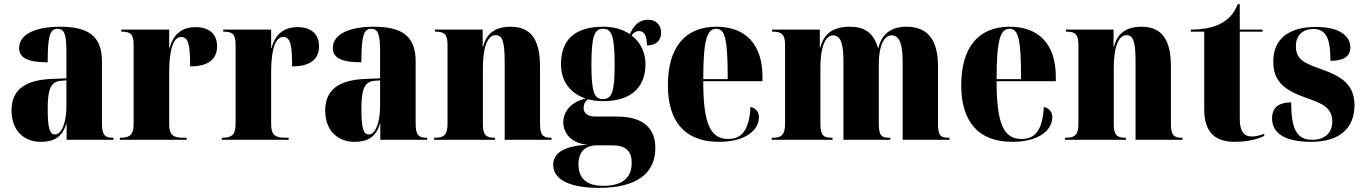

<svg xmlns="http://www.w3.org/2000/svg" viewBox="-20 -680 6630 934"><path d="M179 10C238 10 282 -10 302 -77H304V0H532V-10H528C488 -10 476 -26 476 -80V-381C476 -506 408 -550 272 -550C164 -550 73 -519 73 -446C73 -397 118 -377 212 -377C212 -501 222 -540 259 -540C293 -540 303 -514 303 -430V-299L231 -296C101 -291 36 -242 36 -143C36 -42 99 10 179 10ZM248 -26C223 -26 212 -52 212 -151C212 -246 227 -283 276 -287L303 -289V-161C303 -88 281 -26 248 -26Z M563 0H888V-10H871C822 -10 803 -24 803 -76V-329C803 -449 827 -500 861 -500C896 -500 905 -465 905 -357C991 -357 1036 -390 1036 -455C1036 -513 999 -548 932 -548C865 -548 823 -514 805 -446H803V-536H570V-526H573C615 -526 630 -513 630 -463V-77C630 -24 611 -10 566 -10H563Z M1059 0H1384V-10H1367C1318 -10 1299 -24 1299 -76V-329C1299 -449 1323 -500 1357 -500C1392 -500 1401 -465 1401 -357C1487 -357 1532 -390 1532 -455C1532 -513 1495 -548 1428 -548C1361 -548 1319 -514 1301 -446H1299V-536H1066V-526H1069C1111 -526 1126 -513 1126 -463V-77C1126 -24 1107 -10 1062 -10H1059Z M1705 10C1764 10 1808 -10 1828 -77H1830V0H2058V-10H2054C2014 -10 2002 -26 2002 -80V-381C2002 -506 1934 -550 1798 -550C1690 -550 1599 -519 1599 -446C1599 -397 1644 -377 1738 -377C1738 -501 1748 -540 1785 -540C1819 -540 1829 -514 1829 -430V-299L1757 -296C1627 -291 1562 -242 1562 -143C1562 -42 1625 10 1705 10ZM1774 -26C1749 -26 1738 -52 1738 -151C1738 -246 1753 -283 1802 -287L1829 -289V-161C1829 -88 1807 -26 1774 -26Z M2092 0H2388V-10H2385C2344 -10 2329 -24 2329 -75V-349C2329 -446 2350 -509 2391 -509C2425 -509 2435 -475 2435 -377V0H2663V-10H2659C2619 -10 2607 -25 2607 -80V-358C2607 -493 2558 -550 2464 -550C2386 -550 2345 -514 2330 -452H2328V-536H2096V-526H2100C2141 -526 2157 -513 2157 -462V-78C2157 -24 2140 -10 2096 -10H2092Z M2893 234C3082 234 3168 160 3168 40C3168 -58 3107 -113 2981 -113H2880C2836 -113 2819 -130 2819 -156C2819 -172 2826 -187 2841 -197C2864 -191 2889 -188 2915 -188C3057 -188 3120 -262 3120 -368C3120 -426 3095 -475 3052 -508C3065 -523 3075 -529 3088 -529C3114 -529 3127 -506 3127 -459C3176 -459 3196 -487 3196 -522C3196 -556 3173 -584 3133 -584C3085 -584 3061 -551 3044 -514C3010 -537 2966 -550 2915 -550C2772 -550 2709 -483 2709 -367C2709 -281 2758 -224 2829 -201C2756 -184 2720 -135 2720 -85C2720 -32 2760 19 2841 24C2728 29 2671 62 2671 122C2671 194 2753 234 2893 234ZM2913 -198C2871 -198 2857 -232 2857 -363C2857 -504 2871 -540 2914 -540C2956 -540 2970 -504 2970 -364C2970 -232 2956 -198 2913 -198ZM2914 224C2845 224 2794 197 2794 120C2794 50 2836 27 2882 27H2958C3025 27 3053 56 3053 112C3053 186 3007 224 2914 224Z M3477 10C3611 10 3672 -50 3672 -110C3672 -137 3655 -154 3631 -160C3624 -41 3585 -4 3522 -4C3436 -4 3401 -77 3401 -285H3689V-308C3689 -467 3604 -550 3465 -550C3315 -550 3229 -453 3229 -265C3229 -91 3310 10 3477 10ZM3520 -295H3401C3401 -488 3420 -540 3464 -540C3508 -540 3520 -488 3520 -295Z M3734 0H4030V-10H4027C3988 -10 3971 -19 3971 -75V-359C3971 -439 3991 -508 4032 -508C4071 -508 4083 -465 4083 -380V0H4311V-10H4307C4268 -10 4255 -19 4255 -80V-371C4255 -446 4276 -508 4317 -508C4356 -508 4371 -465 4371 -380V0H4599V-10H4595C4556 -10 4543 -19 4543 -80V-358C4543 -493 4487 -550 4390 -550C4313 -550 4270 -514 4253 -447H4251C4228 -524 4182 -550 4115 -550C4030 -550 3988 -515 3970 -448H3968V-536H3736V-526H3739C3778 -526 3799 -517 3799 -462V-78C3799 -19 3777 -10 3738 -10H3734Z M4904 10C5038 10 5099 -50 5099 -110C5099 -137 5082 -154 5058 -160C5051 -41 5012 -4 4949 -4C4863 -4 4828 -77 4828 -285H5116V-308C5116 -467 5031 -550 4892 -550C4742 -550 4656 -453 4656 -265C4656 -91 4737 10 4904 10ZM4947 -295H4828C4828 -488 4847 -540 4891 -540C4935 -540 4947 -488 4947 -295Z M5161 0H5457V-10H5454C5413 -10 5398 -24 5398 -75V-349C5398 -446 5419 -509 5460 -509C5494 -509 5504 -475 5504 -377V0H5732V-10H5728C5688 -10 5676 -25 5676 -80V-358C5676 -493 5627 -550 5533 -550C5455 -550 5414 -514 5399 -452H5397V-536H5165V-526H5169C5210 -526 5226 -513 5226 -462V-78C5226 -24 5209 -10 5165 -10H5161Z M5987 10C6060 10 6109 -8 6130 -19V-29C6106 -20 6086 -16 6070 -16C6030 -16 6011 -43 6011 -101V-526H6122V-536H6011V-660H6001C5985 -616 5956 -584 5914 -563C5877 -545 5830 -536 5773 -536V-526H5838V-149C5838 -31 5896 10 5987 10Z M6358 10C6502 10 6569 -61 6569 -168C6569 -270 6504 -309 6409 -343C6326 -372 6284 -390 6284 -454C6284 -516 6325 -539 6369 -539C6429 -539 6452 -497 6452 -384C6519 -384 6549 -408 6549 -449C6549 -501 6502 -549 6381 -549C6256 -549 6174 -496 6174 -380C6174 -284 6227 -242 6334 -204C6407 -178 6461 -159 6461 -89C6461 -30 6421 0 6363 0C6289 0 6261 -51 6261 -182C6210 -182 6168 -164 6168 -104C6168 -42 6215 10 6358 10Z"/></svg>

Font: Noto Serif Display Condensed Black
Style: Regular
Weight: 900
Width: 3
Designer: Monotype Design Team
Foundry: Monotype Imaging Inc.
Version: Version 2.009